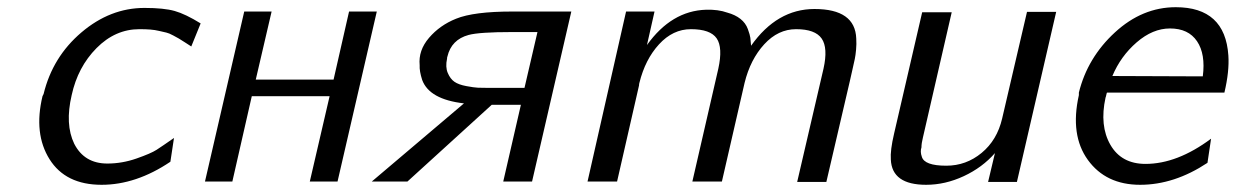

<svg xmlns="http://www.w3.org/2000/svg" viewBox="-20 -504 3431 533"><path d="M98 -237 101 -243Q126 -346 206 -414Q286 -482 381 -482Q435 -482 465 -473.5Q495 -465 537 -439L511 -375Q508 -377 494 -386Q480 -395 476.5 -397Q473 -399 461 -405.5Q449 -412 442 -413.5Q435 -415 422.5 -418Q410 -421 397 -422Q384 -423 367 -423Q300 -423 248 -370.5Q196 -318 179 -240Q160 -159 186 -105Q214 -50 278 -50Q319 -50 359 -64Q399 -78 414.5 -88Q430 -98 463 -121L453 -55Q358 9 262 9Q162 9 117.5 -62Q73 -133 98 -237Z M549 0 658 -472H734L690 -283H906L949 -472H1026L917 0H840L895 -237H679L625 0Z M1012 0 1268 -217Q1172 -228 1152 -282Q1144 -307 1145 -323Q1141 -364 1171 -399Q1201 -434 1246 -452Q1295 -472 1402 -472H1566L1457 0H1377L1426 -213H1345L1111 0ZM1222 -347Q1221 -345 1221 -341Q1216 -318 1223 -301.5Q1230 -285 1241.5 -277Q1253 -269 1274.5 -265Q1296 -261 1307 -260.5Q1318 -260 1338 -260H1436L1472 -415H1401Q1311 -415 1281 -407Q1233 -394 1222 -347Z M1611 0 1718 -472H1797L1776 -379Q1844 -474 1940 -477Q1974 -478 1999 -469Q2021 -463 2035.5 -451.5Q2050 -440 2056 -423.5Q2062 -407 2063 -399Q2064 -391 2065 -377Q2137 -479 2241 -479Q2354 -479 2357 -397Q2358 -382 2356.5 -366Q2355 -350 2353 -340.5Q2351 -331 2346 -309Q2341 -287 2339 -278L2274 1H2193L2266 -313Q2279 -371 2261 -397Q2243 -423 2190 -423Q2140 -423 2101.5 -381Q2063 -339 2047 -274L1984 0H1902L1974 -313Q1987 -372 1969.5 -397.5Q1952 -423 1898 -423Q1848 -423 1809.5 -381Q1771 -339 1755 -274Q1754 -271 1754 -267L1693 0Z M2462 -133 2540 -470H2622L2542 -122Q2538 -106 2538 -95Q2534 -83 2539 -69Q2546 -44 2607 -44Q2662 -44 2705 -79.5Q2748 -115 2762 -175L2831 -471H2912L2803 1H2723L2742 -79Q2707 -39 2655.5 -15Q2604 9 2551 9Q2456 9 2453 -61Q2451 -86 2462 -133Z M2975 -240V-247Q2999 -344 3075 -414Q3151 -484 3244 -484Q3381 -484 3390 -350Q3393 -306 3379 -247H3053Q3052 -245 3051 -240Q3050 -235 3049 -233Q3032 -155 3062.5 -102Q3093 -49 3160 -49Q3248 -49 3342 -119L3332 -52Q3240 9 3145 9Q3050 9 3000 -60Q2950 -129 2975 -240ZM3068 -293 3319 -292Q3327 -354 3303 -389.5Q3279 -425 3228 -425Q3180 -425 3135.5 -386.5Q3091 -348 3068 -293Z"/></svg>

Font: Coval
Style: Light Italic
Weight: 300
Foundry: Context Ltd
Version: Version 001.000